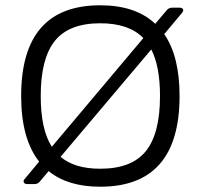

<svg xmlns="http://www.w3.org/2000/svg" viewBox="-20 -696 759 726"><path d="M83 0Q73 0 70 -6.5Q67 -13 74 -20L128 -85Q60 -171 60 -333Q60 -676 359 -676Q493 -676 567 -606L611 -658Q619 -667 631 -667H659Q669 -667 672 -661Q675 -655 668 -647L601 -567Q659 -483 659 -333Q659 10 359 10Q236 10 164 -49L130 -9Q123 0 110 0ZM134 -333Q134 -206 176 -141L522 -552Q468 -608 359 -608Q241 -608 187.5 -541.5Q134 -475 134 -333ZM359 -58Q478 -58 531.5 -124.5Q585 -191 585 -333Q585 -445 552 -509L209 -103Q262 -58 359 -58Z"/></svg>

Font: Pitagon Sans
Style: Regular
Weight: 400
Designer: Travis Tran
Foundry: Pitagon
Version: Version 1.001; ttfautohint (v1.8.4.7-5d5b);gftools[0.9.26]